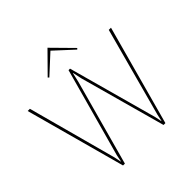

<svg xmlns="http://www.w3.org/2000/svg" viewBox="-258 -1256 1468 1468"><g transform="rotate(-45 475.5 -522.5)"><path d="M901.9 -810.1H925.8L704.1 0H684.1L492.2 -694.8L476.1 -770H474.1L457 -694.8L266.1 0H246.1L24.9 -810.1H48.8L243.2 -90.8L254.9 -33.2H256.8L268.1 -89.8L466.8 -810.1H482.9L681.2 -89.8L692.9 -33.2H694.8L707 -89.8ZM474.1 -1044.9 633.8 -882.8 625 -874 474.1 -1013.2 323.2 -874 314 -882.8Z"/></g></svg>

Font: Sinkin Sans 100 Thin
Style: Regular
Weight: 100
Designer: Keith Bates
Foundry: K-Type
Version: Sinkin Sans (version 1.0)  by Keith Bates   •   © 2014   www